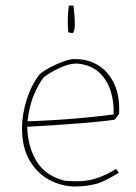

<svg xmlns="http://www.w3.org/2000/svg" viewBox="-20 -672 493 698"><path d="M250 6Q203 5 159.5 -18Q116 -41 88 -88Q60 -135 60 -207Q60 -255 77 -309.5Q94 -364 125 -403Q141 -416 165 -428.5Q189 -441 213 -449.5Q237 -458 251 -457Q298 -458 335.5 -435.5Q373 -413 394.5 -369Q416 -325 413 -258L397 -237Q359 -231 280 -224.5Q201 -218 79 -211Q81 -138 113 -85.5Q145 -33 215 -15Q281 -9 323 -21.5Q365 -34 402 -58L412 -44Q396 -34 373.5 -22Q351 -10 335 -5Q325 -2 303 2Q281 6 250 6ZM80 -231Q171 -234 253 -241Q335 -248 393 -256Q395 -300 382.5 -340.5Q370 -381 340.5 -408.5Q311 -436 261 -441Q234 -442 198 -425.5Q162 -409 139 -391Q121 -368 104 -329Q87 -290 80 -231ZM228 -555Q226 -576 226.5 -602Q227 -628 230 -650Q232 -652 235.5 -652Q239 -652 243 -652H247Q249 -638 250.5 -619.5Q252 -601 252 -586.5Q252 -572 251 -568Q251 -566 248.5 -559Q246 -552 245 -552Q243 -552 238 -552.5Q233 -553 228 -555Z"/></svg>

Font: Labrada Thin
Style: Regular
Weight: 100
Designer: Mercedes Jáuregui
Foundry: Omnibus-Type Team
Version: Version 1.000; ttfautohint (v1.8.4.7-5d5b)